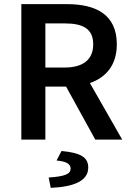

<svg xmlns="http://www.w3.org/2000/svg" viewBox="-20 -674 632 927"><path d="M83 -654V0H199V-256H299L440 0H570L414 -273C492 -300 544 -360 544 -460C544 -606 440 -654 304 -654ZM199 -561H292C381 -561 430 -535 430 -460C430 -386 381 -348 292 -348H199ZM225 233C340 228 406 198 406 135C406 88 374 64 277 55L253 101C299 105 321 117 321 140C321 165 296 178 215 183Z"/></svg>

Font: DAIFUKU Sans Semibold
Style: Regular
Weight: 600
Designer: Original font ‘Source Sans 3’ : Paul D. Hunt
Foundry: Daifuku
Version: Version 1.000